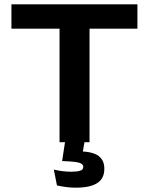

<svg xmlns="http://www.w3.org/2000/svg" viewBox="-20 -659 690 890"><path d="M256 0V-602H395V0ZM33 -526V-639H617V-526ZM373.5 -11 358.5 75 307 43Q318 42.5 329 42.2Q340 42 350.5 42.5Q410.5 44 437 64Q463.5 84 463.5 121.5V124.5Q463.5 169 430.2 190Q397 211 331.5 211Q307.5 211 284.2 207.8Q261 204.5 244 200.5L229.5 127Q247.5 131.5 268 134.2Q288.5 137 310 137Q337.5 137 351.8 132.2Q366 127.5 366 115.5V114.5Q366 101 347.5 95.5Q329 90 278 88Q273.5 87.5 271.2 87.5Q269 87.5 268 87.5L283 -11Z"/></svg>

Font: AnekLatin_SemiExpandedSemiBold
Style: Regular
Weight: 600
Width: 6
Designer: Yesha Goshar
Foundry: Ek Type
Version: Version 1.003